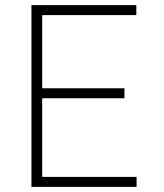

<svg xmlns="http://www.w3.org/2000/svg" viewBox="-20 -731 640 751"><path d="M466.8 -346.7V-385.7H145V-671.9H513.2V-710.9H103V0H514.2V-39.1H145V-346.7Z"/></svg>

Font: Roboto Mono ExtraLight
Style: Regular
Weight: 250
Monospace: yes
Designer: Google
Version: Version 3.000